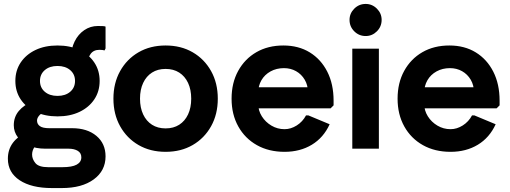

<svg xmlns="http://www.w3.org/2000/svg" viewBox="-20 -755 2592 975"><path d="M244 200Q140 200 80 160.5Q20 121 20 51Q20 4 46 -30.5Q72 -65 121 -84L186 -33Q166 -25 154.5 -7.5Q143 10 143 30Q143 53 160 73.5Q177 94 225 94H296Q346 94 369.5 81Q393 68 393 44Q393 22 375 11Q357 0 327 0H209Q163 0 127 -15.5Q91 -31 70.5 -58Q50 -85 50 -119Q50 -161 75.5 -191.5Q101 -222 147 -241L219 -186Q196 -186 182 -171.5Q168 -157 168 -143Q168 -125 182.5 -114.5Q197 -104 230 -104H346Q423 -104 469.5 -65Q516 -26 516 39Q516 112 456 156Q396 200 294 200ZM272 -164Q208 -164 160 -187Q112 -210 85 -250.5Q58 -291 58 -344Q58 -397 85 -437.5Q112 -478 160 -501Q208 -524 272 -524Q336 -524 384 -501Q432 -478 459 -437.5Q486 -397 486 -344Q486 -291 459 -250.5Q432 -210 384 -187Q336 -164 272 -164ZM272 -268Q312 -268 336.5 -289Q361 -310 361 -344Q361 -378 336.5 -399Q312 -420 272 -420Q232 -420 207.5 -399Q183 -378 183 -344Q183 -310 207.5 -289Q232 -268 272 -268ZM425 -427 341 -462Q341 -508 359 -544.5Q377 -581 408 -602Q439 -623 477 -623Q491 -623 501.5 -622.5Q512 -622 516 -620V-509L511 -499Q501 -502 485 -502Q455 -502 440 -481Q425 -460 425 -427Z M821 16Q743 16 683.5 -18.5Q624 -53 590 -114Q556 -175 556 -254Q556 -333 590 -394Q624 -455 683.5 -489.5Q743 -524 821 -524Q899 -524 958.5 -489.5Q1018 -455 1052 -394Q1086 -333 1086 -254Q1086 -175 1052 -114Q1018 -53 958.5 -18.5Q899 16 821 16ZM821 -103Q861 -103 890 -121.5Q919 -140 935 -174Q951 -208 951 -254Q951 -300 935 -334Q919 -368 890 -386.5Q861 -405 821 -405Q781 -405 752 -386.5Q723 -368 707 -334Q691 -300 691 -254Q691 -208 707 -174Q723 -140 752 -121.5Q781 -103 821 -103Z M1425 16Q1345 16 1284.5 -18Q1224 -52 1190 -113Q1156 -174 1156 -254Q1156 -334 1189.5 -395Q1223 -456 1282 -490Q1341 -524 1419 -524Q1496 -524 1553 -489Q1610 -454 1642 -391Q1674 -328 1674 -244V-220L1659 -205H1216V-312H1619L1544 -285Q1544 -322 1527.5 -350Q1511 -378 1483.5 -393.5Q1456 -409 1422 -409Q1384 -409 1354 -392.5Q1324 -376 1307.5 -347.5Q1291 -319 1291 -282V-229Q1291 -194 1309.5 -164.5Q1328 -135 1358.5 -117Q1389 -99 1425 -99Q1457 -99 1487 -118Q1517 -137 1534 -169H1546L1654 -124Q1623 -56 1563.5 -20Q1504 16 1425 16Z M1769 0V-508H1904V0ZM1837 -572Q1803 -572 1779 -596Q1755 -620 1755 -654Q1755 -687 1779 -711Q1803 -735 1837 -735Q1870 -735 1894 -711Q1918 -687 1918 -654Q1918 -620 1894 -596Q1870 -572 1837 -572Z M2268 16Q2188 16 2127.5 -18Q2067 -52 2033 -113Q1999 -174 1999 -254Q1999 -334 2032.5 -395Q2066 -456 2125 -490Q2184 -524 2262 -524Q2339 -524 2396 -489Q2453 -454 2485 -391Q2517 -328 2517 -244V-220L2502 -205H2059V-312H2462L2387 -285Q2387 -322 2370.5 -350Q2354 -378 2326.5 -393.5Q2299 -409 2265 -409Q2227 -409 2197 -392.5Q2167 -376 2150.5 -347.5Q2134 -319 2134 -282V-229Q2134 -194 2152.5 -164.5Q2171 -135 2201.5 -117Q2232 -99 2268 -99Q2300 -99 2330 -118Q2360 -137 2377 -169H2389L2497 -124Q2466 -56 2406.5 -20Q2347 16 2268 16Z"/></svg>

Font: Fustat ExtraBold
Style: Regular
Weight: 800
Designer: Mohamed Gaber, Khaled Hosny, Laura Garcia Mut
Foundry: Kief Type Foundry, Alif Type Foundry, Hard Type Foundry
Version: Version 1.007